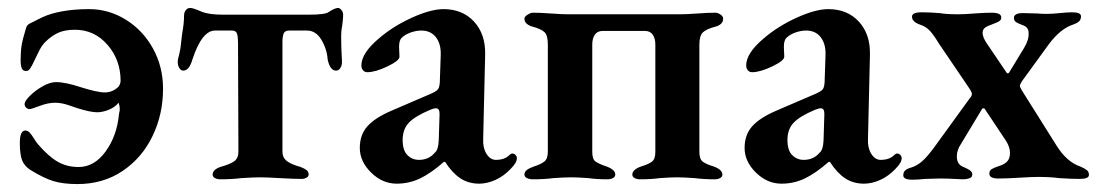

<svg xmlns="http://www.w3.org/2000/svg" viewBox="-20 -449 2770 484"><path d="M56 -21Q41 -31 35.5 -45.5Q30 -60 30 -89Q30 -120 44 -120Q50 -120 55 -114.5Q60 -109 65.5 -100Q71 -91 76 -85Q103 -54 126 -41Q149 -28 178 -28Q218 -28 246.5 -67.5Q275 -107 280 -162Q282 -170 282 -174Q282 -181 279 -190Q269 -178 253.5 -172Q238 -166 225 -166Q208 -166 176 -176Q170 -178 152.5 -184Q135 -190 119 -190Q101 -190 80 -182Q59 -174 55 -174Q50 -174 46 -177.5Q42 -181 42 -187Q42 -194 55.5 -207.5Q69 -221 87.5 -231.5Q106 -242 121 -242Q134 -242 150 -238.5Q166 -235 181 -230Q225 -216 244 -216Q262 -216 276 -228Q279 -230 281.5 -235Q284 -240 284 -245Q284 -298 251 -336Q218 -374 169 -374Q143 -374 126 -366Q109 -358 94 -343Q85 -334 78 -319.5Q71 -305 69 -301Q61 -284 56.5 -277Q52 -270 46 -270Q38 -270 35 -276.5Q32 -283 32 -297Q32 -319 34.5 -334.5Q37 -350 45 -376Q47 -384 51 -387Q55 -390 59.5 -392Q64 -394 66 -395Q69 -397 88 -406Q107 -415 137 -420.5Q167 -426 205 -426Q254 -426 297 -399.5Q340 -373 365.5 -327Q391 -281 391 -225Q391 -161 364.5 -106Q338 -51 289 -18Q240 15 175 15Q139 15 114.5 7.5Q90 0 56 -21Z M516 -9Q516 -21 535 -28Q560 -35 570.5 -42.5Q581 -50 581 -67L580 -343Q580 -356 577.5 -364Q575 -372 565 -372H522Q489 -372 465 -299Q457 -271 442 -271Q436 -271 432 -277.5Q428 -284 428 -293Q428 -299 432 -313Q436 -331 436 -337L439 -363Q444 -390 444 -410Q444 -418 448.5 -423.5Q453 -429 459 -429Q467 -429 487 -420Q506 -412 542 -412H758Q801 -412 809 -419Q815 -423 821.5 -426Q828 -429 832 -429Q836 -429 840.5 -424Q845 -419 845 -411Q845 -403 843 -387Q840 -372 840 -356Q840 -328 842 -296V-292Q842 -284 838 -277.5Q834 -271 827 -271Q812 -271 806 -299Q804 -326 790 -349Q776 -372 754 -372H709Q698 -372 695 -364.5Q692 -357 692 -343V-67Q692 -52 702.5 -43.5Q713 -35 738 -28Q748 -24 753 -20Q758 -16 758 -9Q758 -4 752.5 -1Q747 2 740 2Q719 2 685 0Q653 -2 636 -2Q620 -2 588 0Q564 3 535 3Q528 3 522 0Q516 -3 516 -9Z M887 -76Q887 -109 906 -130.5Q925 -152 967 -170L1060 -210Q1080 -218 1084.5 -224.5Q1089 -231 1089 -251L1091 -310Q1092 -338 1079 -355Q1066 -372 1042 -372Q1029 -372 1015 -367Q1001 -362 993 -354Q986 -348 986 -331L987 -306Q987 -296 956.5 -281.5Q926 -267 906 -267Q899 -267 895 -272Q891 -277 891 -284Q891 -315 935 -352Q971 -383 1018.5 -404.5Q1066 -426 1098 -426Q1146 -426 1175 -394.5Q1204 -363 1203 -312L1198 -98Q1197 -76 1206.5 -61Q1216 -46 1230 -46Q1252 -46 1264 -58Q1268 -62 1271 -62Q1276 -62 1279.5 -58.5Q1283 -55 1283 -50Q1283 -39 1267 -23Q1250 -5 1229 4.5Q1208 14 1188 14Q1161 14 1140.5 0.5Q1120 -13 1102 -41H1099Q1066 -12 1038.5 1Q1011 14 980 14Q944 14 915.5 -14Q887 -42 887 -76ZM1076 -64Q1085 -71 1086 -95L1088 -159V-163Q1088 -176 1079 -176Q1073 -176 1064 -172Q1026 -156 1010.5 -139.5Q995 -123 995 -96Q995 -70 1007 -58Q1019 -46 1036 -46Q1061 -46 1076 -64Z M1302 -9Q1302 -16 1308 -20.5Q1314 -25 1325 -29Q1344 -35 1352.5 -42Q1361 -49 1361 -67V-337Q1361 -360 1352.5 -368Q1344 -376 1322 -382Q1314 -384 1308 -389Q1302 -394 1302 -402Q1302 -407 1310 -412Q1318 -417 1323 -417Q1341 -417 1369 -415Q1397 -413 1410 -413H1696Q1710 -413 1738 -415Q1766 -417 1784 -417Q1789 -417 1796 -412.5Q1803 -408 1803 -402Q1803 -394 1797.5 -389Q1792 -384 1784 -382Q1761 -376 1752 -367.5Q1743 -359 1743 -337V-66Q1743 -48 1751.5 -41.5Q1760 -35 1780 -29Q1801 -21 1801 -9Q1801 -3 1795 0Q1789 3 1782 3Q1754 3 1731 0Q1703 -2 1687 -2Q1671 -2 1643 0Q1622 3 1593 3Q1586 3 1580 0Q1574 -3 1574 -9Q1574 -21 1595 -29Q1615 -35 1623.5 -41.5Q1632 -48 1632 -66V-337Q1632 -352 1625.5 -361.5Q1619 -371 1606 -371H1499Q1486 -371 1479.5 -361.5Q1473 -352 1473 -337V-66Q1473 -48 1481 -42Q1489 -36 1510 -29Q1531 -21 1531 -9Q1531 -3 1525 0Q1519 3 1511 3Q1484 3 1463 0Q1437 -2 1420 -2Q1403 -2 1375 0Q1353 3 1323 3Q1315 3 1308.5 0Q1302 -3 1302 -9Z M1857 -76Q1857 -109 1876 -130.5Q1895 -152 1937 -170L2030 -210Q2050 -218 2054.5 -224.5Q2059 -231 2059 -251L2061 -310Q2062 -338 2049 -355Q2036 -372 2012 -372Q1999 -372 1985 -367Q1971 -362 1963 -354Q1956 -348 1956 -331L1957 -306Q1957 -296 1926.5 -281.5Q1896 -267 1876 -267Q1869 -267 1865 -272Q1861 -277 1861 -284Q1861 -315 1905 -352Q1941 -383 1988.5 -404.5Q2036 -426 2068 -426Q2116 -426 2145 -394.5Q2174 -363 2173 -312L2168 -98Q2167 -76 2176.5 -61Q2186 -46 2200 -46Q2222 -46 2234 -58Q2238 -62 2241 -62Q2246 -62 2249.5 -58.5Q2253 -55 2253 -50Q2253 -39 2237 -23Q2220 -5 2199 4.5Q2178 14 2158 14Q2131 14 2110.5 0.5Q2090 -13 2072 -41H2069Q2036 -12 2008.5 1Q1981 14 1950 14Q1914 14 1885.5 -14Q1857 -42 1857 -76ZM2046 -64Q2055 -71 2056 -95L2058 -159V-163Q2058 -176 2049 -176Q2043 -176 2034 -172Q1996 -156 1980.5 -139.5Q1965 -123 1965 -96Q1965 -70 1977 -58Q1989 -46 2006 -46Q2031 -46 2046 -64Z M2257 -7Q2257 -15 2262 -19.5Q2267 -24 2278 -27Q2291 -31 2304 -42Q2317 -53 2336 -79L2423 -199Q2430 -207 2430 -212Q2430 -216 2425 -224L2347 -339Q2333 -362 2323.5 -372Q2314 -382 2299 -387Q2279 -394 2279 -407Q2279 -418 2303 -418Q2324 -418 2348 -416Q2366 -413 2395 -413Q2412 -413 2436 -415Q2462 -417 2480 -417Q2504 -417 2504 -405Q2504 -399 2499.5 -396Q2495 -393 2489.5 -391Q2484 -389 2482 -388Q2470 -384 2463.5 -379.5Q2457 -375 2457 -366Q2457 -354 2470 -336L2516 -268Q2518 -264 2520.5 -264Q2523 -264 2525 -268L2562 -329Q2574 -349 2573 -366Q2573 -381 2557 -386Q2546 -390 2541 -393.5Q2536 -397 2536 -404Q2536 -416 2559 -416L2596 -415Q2605 -414 2619 -414Q2632 -414 2652 -416Q2670 -418 2683 -418Q2705 -418 2705 -408Q2705 -400 2700.5 -395.5Q2696 -391 2685 -387Q2654 -377 2625 -339L2556 -244Q2551 -236 2551 -233Q2551 -229 2556 -221L2644 -81Q2670 -40 2704 -29Q2715 -24 2720 -20Q2725 -16 2725 -8Q2725 2 2702 2Q2680 2 2650 0Q2628 -3 2597 -3Q2581 -3 2549 -1Q2517 1 2497 1Q2474 1 2474 -11Q2474 -19 2479.5 -22.5Q2485 -26 2497 -30Q2511 -34 2518.5 -41.5Q2526 -49 2526 -64Q2526 -78 2516 -94L2462 -175Q2461 -176 2459 -176Q2457 -176 2456 -175L2403 -87Q2392 -71 2392 -55Q2392 -34 2409 -28Q2411 -27 2417.5 -24Q2424 -21 2427.5 -17.5Q2431 -14 2431 -9Q2431 -2 2423.5 0.5Q2416 3 2408 3L2385 2Q2371 1 2349 1L2312 2Q2294 4 2280 4Q2257 4 2257 -7Z"/></svg>

Font: EB Garamond SemiBold
Style: Regular
Weight: 600
Designer: Georg Duffner and Octavio Pardo
Foundry: Georg Duffner
Version: Version 1.000